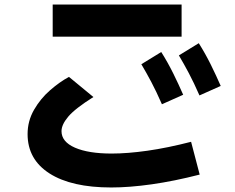

<svg xmlns="http://www.w3.org/2000/svg" viewBox="-20 -774 1040 849"><path d="M783 -754V-612H213V-754ZM862 -352Q837 -409 815 -450.5Q793 -492 771 -529L859 -583Q888 -537 912 -488.5Q936 -440 956 -394ZM696 -313Q671 -370 649 -411.5Q627 -453 605 -490L693 -544Q722 -498 746 -449.5Q770 -401 790 -355ZM825 -147 863 -2Q750 27 651 41Q552 55 472 55Q296 55 199 -7Q102 -69 102 -181Q102 -239 130.5 -288.5Q159 -338 201.5 -375Q244 -412 285 -434L393 -345Q312 -294 282 -258.5Q252 -223 252 -194Q252 -147 311.5 -121Q371 -95 474 -95Q544 -95 632 -107.5Q720 -120 825 -147Z"/></svg>

Font: Murecho
Style: Bold
Weight: 700
Designer: Neil Summerour
Foundry: Positype
Version: Version 1.010; ttfautohint (v1.8.3)